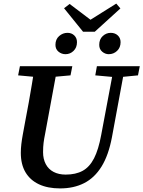

<svg xmlns="http://www.w3.org/2000/svg" viewBox="-20 -1033 799 1070"><path d="M212 -601 81 -613 91 -664H383L373 -613L240 -601ZM315 17Q246 17 197 -6Q148 -29 122 -73Q96 -117 96 -181Q96 -205 99 -230.5Q102 -256 107 -283L121 -359Q131 -410 140 -460.5Q149 -511 157.5 -562Q166 -613 174 -664H301L231 -285Q226 -261 223 -238Q220 -215 220 -185Q220 -147 235 -118.5Q250 -90 278.5 -75Q307 -60 346 -60Q402 -60 440.5 -81Q479 -102 504 -150.5Q529 -199 544 -281L616 -664H677L604 -269Q585 -168 546 -105Q507 -42 449 -12.5Q391 17 315 17ZM621 -603 511 -613 520 -664H759L749 -613L647 -603ZM345 -731Q323 -731 306 -745Q289 -759 289 -783Q289 -814 309.5 -832Q330 -850 356 -850Q379 -850 394 -835.5Q409 -821 409 -798Q409 -768 390 -749.5Q371 -731 345 -731ZM443 -856 337 -987 368 -1011 516 -899H446L628 -1013L651 -986L508 -856ZM586 -731Q566 -731 549.5 -745Q533 -759 533 -783Q533 -814 552.5 -832Q572 -850 597 -850Q621 -850 636.5 -835.5Q652 -821 652 -798Q652 -768 632.5 -749.5Q613 -731 586 -731Z"/></svg>

Font: Source Serif 4 18pt SemiBold
Style: Italic
Weight: 600
Italic angle: -12°
Designer: Frank Grießhammer
Foundry: Adobe Systems Incorporated
Version: Version 4.004;hotconv 1.0.116;makeotfexe 2.5.65601